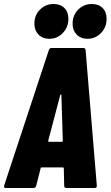

<svg xmlns="http://www.w3.org/2000/svg" viewBox="-24 -940 553 960"><path d="M297 -11 295 -98Q296 -100 294 -101.5Q292 -103 290 -103H185Q179 -103 179 -98L157 -11Q154 0 143 0H5Q-7 0 -3 -13L220 -689Q223 -700 234 -700H392Q404 -700 404 -689L460 -13V-10Q460 0 449 0H308Q297 0 297 -11ZM220 -231H285Q290 -231 290 -236L283 -464Q283 -468 281 -468Q279 -468 277 -464L217 -236Q217 -231 220 -231ZM339 -821Q339 -864 367 -892Q395 -920 435 -920Q469 -920 489 -900Q509 -880 509 -846Q509 -804 481 -775Q453 -746 414 -746Q380 -746 359.5 -767Q339 -788 339 -821ZM148 -821Q148 -864 176 -892Q204 -920 244 -920Q278 -920 298 -900Q318 -880 318 -846Q318 -804 290 -775Q262 -746 223 -746Q189 -746 168.5 -767Q148 -788 148 -821Z"/></svg>

Font: Barlow Condensed ExtraBold
Style: Italic
Weight: 800
Width: 3
Italic angle: -7°
Designer: Jeremy Tribby
Foundry: Tribby Type
Version: Version 1.408